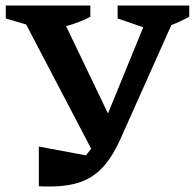

<svg xmlns="http://www.w3.org/2000/svg" viewBox="-20 -672 707 697"><path d="M121 4V-140L292 -108Q302 -120 311 -132L75 -583L1 -605V-652H308V-611Q268 -590 220 -577L372 -260L500 -573L407 -605V-652H667V-611Q650 -602 634 -594.5Q618 -587 602 -581L418 -169Q391 -108 357.5 -69.5Q324 -31 277 -13Q230 5 160 5Q151 5 141 5Q131 5 121 4Z"/></svg>

Font: Piazzolla SC SemiBold
Style: Regular
Weight: 600
Designer: Juan Pablo del Peral
Foundry: Huerta Tipografica
Version: Version 1.330